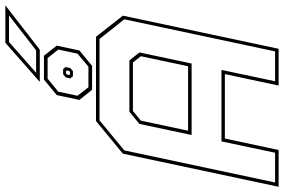

<svg xmlns="http://www.w3.org/2000/svg" viewBox="-213 -892 1088 736"><g transform="rotate(-90 331.0 -524.0)"><path d="M-17 0 110 -597 235 -700H558L639 -597L512 0H371L415 -206H168L124 0ZM-0.5 -13.5H113.5L157 -219H431L387.5 -13.5H502L625 -591.5L549.5 -686.5H237.5L122.5 -591.5ZM198 -347H445L483.5 -528L459.5 -558.5H273.5L236.5 -528ZM181.5 -333.5 224 -533.5 270.5 -572H467.5L498 -533.5L455.5 -333.5ZM355 -715 316 -763.5 334.5 -850.5 394 -899.5H485.5L524 -850.5L505.5 -763.5L446.5 -715ZM364.5 -729H443.5L493.5 -771L509 -844.5L476.5 -885.5H397.5L347.5 -844.5L332 -771ZM406.5 -788.5 398.5 -798.5 402.5 -816.5 414.5 -826H434.5L442 -816.5L438 -798.5L426.5 -788.5ZM414.5 -799.5H423L427 -803L429 -811.5L426 -815H417.5L413.5 -811.5L411.5 -803ZM385 -915.5 535 -1047.5H678.5L508.5 -915.5ZM420 -929.5H506L640 -1033.5H538Z"/></g></svg>

Font: Tourney Thin
Style: Italic
Weight: 100
Italic angle: -12°
Designer: Tyler Finck
Foundry: Etcetera Type Co
Version: Version 1.015